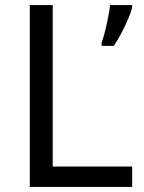

<svg xmlns="http://www.w3.org/2000/svg" viewBox="-20 -734 564 754"><path d="M97 0V-714H187V-80H499V0ZM499 -705Q495 -687 483.5 -660Q472 -633 457 -604.5Q442 -576 427 -554H379V-566Q386 -585 392.5 -611.5Q399 -638 404.5 -665.5Q410 -693 412 -714H499Z"/></svg>

Font: Noto Sans Myanmar UI
Style: Regular
Weight: 400
Designer: Monotype Design Team
Foundry: Monotype Imaging Inc.
Version: Version 2.103; ttfautohint (v1.8.4.7-5d5b)